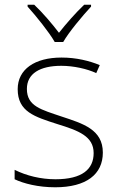

<svg xmlns="http://www.w3.org/2000/svg" viewBox="-20 -784 502 814"><path d="M212 -606H248C272 -648 329 -716 366 -756V-764H337C300 -729 260 -683 230 -645C201 -683 162 -729 125 -764H97V-756C133 -716 188 -648 212 -606ZM416 -137C416 -235 332 -260 241 -290C156 -319 94 -333 94 -407C94 -472 149 -505 240 -505C292 -505 350 -492 388 -474L403 -508C359 -526 304 -540 241 -540C127 -540 55 -490 55 -406C55 -310 127 -289 223 -258C314 -230 377 -206 377 -135C377 -67 329 -24 215 -24C153 -24 92 -39 42 -64V-24C80 -6 141 10 214 10C346 10 416 -45 416 -137Z"/></svg>

Font: Noto Sans Sinhala ExtraLight
Style: Regular
Weight: 200
Designer: Jelle Bosma - Monotype Design Team
Foundry: Monotype Imaging Inc.
Version: Version 2.006